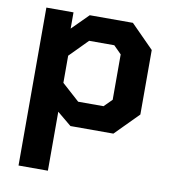

<svg xmlns="http://www.w3.org/2000/svg" viewBox="-80 -568 762 850"><g transform="rotate(10 301.0 -143.0)"><path d="M60 -498H182V-425L255 -498H449L552 -394V-104L449 0H256L192 -53V212H60ZM385 -112 420 -147V-351L385 -386H272L192 -305V-183L271 -112Z"/></g></svg>

Font: Chakra Petch
Style: Bold
Weight: 700
Designer: Katatrad Aksorn Co.,Ltd.
Foundry: Cadson Demak Co.,Ltd.
Version: Version 1.000; ttfautohint (v1.6)